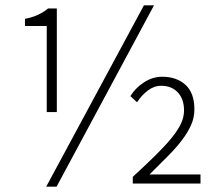

<svg xmlns="http://www.w3.org/2000/svg" viewBox="-20 -691 826 723"><path d="M156 -269V-593H74V-620Q103 -626 123.5 -635.5Q144 -645 161 -659H194V-269ZM154 12 522 -671H560L193 12ZM480 0V-25Q530 -71 566.5 -107Q603 -143 626.5 -172Q650 -201 661.5 -225.5Q673 -250 673 -275Q673 -318 649.5 -343Q626 -368 587 -368Q560 -368 536.5 -350Q513 -332 496 -306L471 -329Q489 -359 521.5 -380.5Q554 -402 591 -402Q645 -402 678.5 -371.5Q712 -341 712 -279Q712 -248 699.5 -220Q687 -192 665 -163Q643 -134 611.5 -102.5Q580 -71 543 -34H735V0Z"/></svg>

Font: hySource Sans Pro Light
Style: Regular
Weight: 300
Designer: Paul D. Hunt
Foundry: Adobe Systems Incorporated
Version: Version 2.021;PS 2.000;hotconv 1.0.86;makeotf.lib2.5.63406